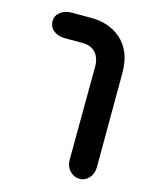

<svg xmlns="http://www.w3.org/2000/svg" viewBox="-99 -692 604 762"><g transform="rotate(15 203.0 -311.5)"><path d="M357 -446 356 -60Q356 -33 340 -15Q324 3 301 3Q278 3 261 -15Q244 -33 244 -60L246 -444Q246 -465 238.5 -482.5Q231 -500 215 -510.5Q199 -521 172 -521H101Q73 -521 54.5 -535.5Q36 -550 36 -574Q36 -597 54.5 -611.5Q73 -626 101 -626H185Q216 -626 246.5 -616Q277 -606 302.5 -584.5Q328 -563 342.5 -529Q357 -495 357 -446Z"/></g></svg>

Font: Beiruti
Style: Bold
Weight: 700
Designer: Arlette Boutros
Foundry: Boutros
Version: Version 1.41